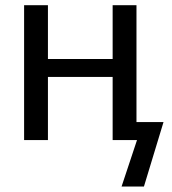

<svg xmlns="http://www.w3.org/2000/svg" viewBox="-20 -526 646 721"><path d="M594 -67.5 520.5 174.5H436.5L494.5 0H403V-237H160V0H70.5V-506.5H160V-304.5H403V-506.5H492.5V-67.5Z"/></svg>

Font: Lato
Style: Regular
Weight: 400
Designer: Lukasz Dziedzic with Adam Twardoch and Botio Nikoltchev
Foundry: tyPoland Lukasz Dziedzic
Version: Version 2.010; 2014-09-01; http://www.latofonts.com/; ttfaut